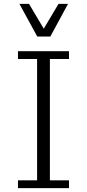

<svg xmlns="http://www.w3.org/2000/svg" viewBox="-20 -976 453 996"><path d="M73.2 0V-40.5H172.4V-669.9H73.2V-710.4H337.9V-669.9H238.8V-40.5H337.9V0ZM173.3 -786.6 80.6 -956.1H130.4L207 -827.1L283.7 -956.1H333L241.2 -786.6Z"/></svg>

Font: Comme ExtraLight
Style: Regular
Weight: 250
Version: Version 1.000;gftools[0.9.27]